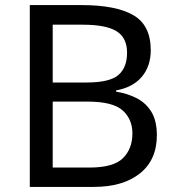

<svg xmlns="http://www.w3.org/2000/svg" viewBox="-20 -734 690 754"><path d="M301 -714Q435 -714 503.5 -674.5Q572 -635 572 -537Q572 -474 537 -432.5Q502 -391 436 -379V-374Q481 -367 517.5 -348Q554 -329 575 -294Q596 -259 596 -203Q596 -106 529.5 -53Q463 0 348 0H97V-714ZM319 -410Q411 -410 445 -439.5Q479 -469 479 -527Q479 -586 437.5 -611.5Q396 -637 305 -637H187V-410ZM187 -335V-76H331Q426 -76 463 -113Q500 -150 500 -210Q500 -266 461.5 -300.5Q423 -335 324 -335Z"/></svg>

Font: Noto Sans Tifinagh Ahaggar
Style: Regular
Weight: 400
Designer: JamraPatel
Foundry: JamraPatel LLC
Version: Version 2.006; ttfautohint (v1.8.4.7-5d5b)